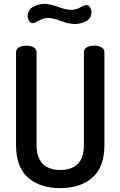

<svg xmlns="http://www.w3.org/2000/svg" viewBox="-20 -967 623 993"><path d="M63 -217V-697Q63 -714 78.5 -722.5Q94 -731 116 -731Q138 -731 153.5 -722.5Q169 -714 169 -697V-217Q169 -152 201 -120Q233 -88 291 -88Q414 -88 414 -217V-697Q414 -714 429.5 -722.5Q445 -731 467 -731Q489 -731 504.5 -722.5Q520 -714 520 -697V-217Q520 -102 457.5 -48Q395 6 291 6Q188 6 125.5 -48Q63 -102 63 -217ZM123 -883Q123 -917 152 -932Q181 -947 210 -947Q238 -947 279.5 -931.5Q321 -916 348 -916Q372 -916 395 -928.5Q418 -941 425 -941Q439 -941 446 -929Q453 -917 453 -907Q453 -871 425 -857Q397 -843 368 -843Q336 -843 295 -858.5Q254 -874 229 -874Q205 -874 181.5 -860.5Q158 -847 151 -847Q137 -847 130 -859.5Q123 -872 123 -883Z"/></svg>

Font: TerminalDosisSemiBold
Style: Bold
Weight: 600
Designer: EdgarTolentino, PabloImpallari, IginoMarini
Foundry: EdgarTolentino, PabloImpallari, IginoMarini
Version: Version 1.006